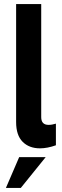

<svg xmlns="http://www.w3.org/2000/svg" viewBox="-20 -717 306 941"><path d="M59 -119V-697H182V-143Q182 -105 218 -105Q235 -105 254 -111V-5Q212 10 176 10Q123 10 91 -22Q59 -54 59 -119ZM74 53H204L82 204H9Z"/></svg>

Font: Hanken Grotesk
Style: Bold
Weight: 700
Designer: Alfredo Marco Pradil
Foundry: Hanken Design Co.
Version: Version 3.014